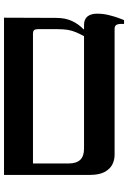

<svg xmlns="http://www.w3.org/2000/svg" viewBox="139 -776 637 955"><g transform="rotate(90 457.5 -298.5)"><path d="M68 0 69 -260Q69 -304 84 -337Q99 -370 126 -396V-398H104Q76 -398 62 -415Q48 -432 48 -463Q48 -492 54.5 -519Q61 -546 68.5 -567Q76 -588 80 -597H99V-582Q99 -566 104.5 -558Q110 -550 123 -550H750Q776 -550 798.5 -538.5Q821 -527 835.5 -500Q850 -473 850 -427V0ZM147 -144H793V-322Q793 -360 775 -379Q757 -398 719 -398H160Q148 -376 140 -357Q132 -338 128.5 -317Q125 -296 125 -265V-172Q125 -154 130.5 -149Q136 -144 147 -144Z"/></g></svg>

Font: Frank Ruhl Libre SemiBold
Style: Regular
Weight: 600
Designer: Yanek Iontef
Foundry: Fontef
Version: Version 6.003;gftools[0.9.30]